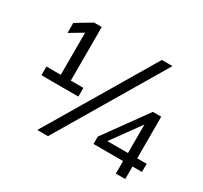

<svg xmlns="http://www.w3.org/2000/svg" viewBox="-148 -917 1192 1129"><g transform="rotate(30 448.0 -352.5)"><path d="M81.7 -282V-341.1H179.1V-645.6H210L90.1 -574V-642L195 -705H247.2V-341.1H332.7V-282ZM294.2 8.9H221.7L650.2 -713.9H722.3ZM749.9 0V-85.1H549.1V-135L756.9 -423H813.8V-140.4H878.1V-85.1H813.8V0ZM751.3 -140.4V-347.9H761.3L600.4 -125.4V-140.4Z"/></g></svg>

Font: Mulish ExtraLight
Style: Regular
Weight: 200
Designer: Vernon Adams
Foundry: Vernon Adams
Version: Version 3.603